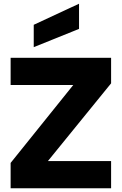

<svg xmlns="http://www.w3.org/2000/svg" viewBox="-20 -1010 652 1030"><path d="M404 -990V-855L161 -757V-877ZM576 -563 237 -146H576V0H37V-136L373 -554H37V-700H576Z"/></svg>

Font: Albert Sans Black
Style: Regular
Weight: 900
Designer: Andreas Rasmussen
Foundry: a.Foundry
Version: Version 1.025